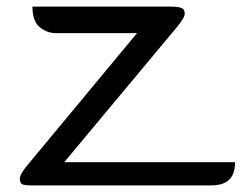

<svg xmlns="http://www.w3.org/2000/svg" viewBox="-20 -560 730 580"><path d="M394 -460H148Q122 -460 100 -478Q78 -496 78 -540H496Q515 -540 526.5 -536.5Q538 -533 538 -519Q538 -512 531.5 -501.5Q525 -491 516 -480L174 -70H690Q690 -48 684 -34.5Q678 -21 668 -13.5Q658 -6 645.5 -3Q633 0 620 0H73Q54 0 47 -3.5Q40 -7 40 -21Q40 -28 46.5 -38.5Q53 -49 62 -60Z"/></svg>

Font: Warnes
Style: Regular
Weight: 400
Designer: Eduardo Rodriguez Tunni
Foundry: Eduardo Rodriguez Tunni
Version: Version 1.001